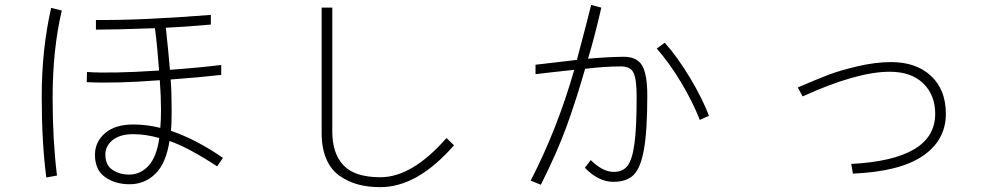

<svg xmlns="http://www.w3.org/2000/svg" viewBox="-20 -732 4040 775"><path d="M363.3 -107.4Q363.3 -159.2 403.8 -194.3Q444.3 -229.5 517.6 -229.5Q574.2 -229.5 627 -215.8Q629.9 -248 629.9 -287.1Q629.9 -344.7 625 -408.2Q447.3 -394.5 330.1 -400.4L331.1 -441.4Q426.8 -434.6 622.1 -447.3Q615.2 -543.9 605.5 -618.2Q445.3 -612.3 367.2 -612.3V-651.4Q547.9 -649.4 831.1 -671.9V-632.8Q719.7 -623 649.4 -620.1Q661.1 -510.7 666 -450.2Q775.4 -458 873 -469.7V-429.7Q789.1 -419.9 668.9 -411.1Q672.9 -359.4 672.9 -285.2Q672.9 -228.5 669.9 -204.1Q774.4 -168 879.9 -94.7L856.4 -60.5Q742.2 -135.7 664.1 -163.1Q650.4 -73.2 607.4 -30.8Q564.5 11.7 502.9 11.7Q445.3 11.7 404.3 -17.1Q363.3 -45.9 363.3 -107.4ZM148.4 -342.8Q148.4 -533.2 186.5 -700.2L229.5 -689.5Q192.4 -533.2 192.4 -335.9Q192.4 -168 210 -23.4L167 -15.6Q148.4 -155.3 148.4 -342.8ZM623 -174.8Q568.4 -190.4 517.6 -190.4Q463.9 -190.4 434.6 -166.5Q405.3 -142.6 405.3 -108.4Q405.3 -65.4 434.1 -46.4Q462.9 -27.3 501 -27.3Q546.9 -27.3 579.6 -63Q612.3 -98.6 623 -174.8Z M1278.3 -195.3V-701.2H1321.3V-201.2Q1321.3 -112.3 1366.7 -64.5Q1412.1 -16.6 1515.6 -16.6Q1643.6 -16.6 1782.2 -174.8L1812.5 -145.5Q1665 23.4 1515.6 23.4Q1465.8 23.4 1425.8 12.7Q1385.7 2 1351.1 -22Q1316.4 -45.9 1297.4 -89.8Q1278.3 -133.8 1278.3 -195.3Z M2122.1 -2.9Q2229.5 -210.9 2297.9 -450.2Q2188.5 -438.5 2141.6 -432.6V-470.7Q2246.1 -483.4 2308.6 -490.2Q2357.4 -674.8 2366.2 -711.9L2407.2 -701.2Q2378.9 -578.1 2353.5 -495.1Q2432.6 -502 2497.1 -502.9Q2551.8 -502.9 2572.3 -466.8Q2592.8 -430.7 2592.8 -346.7Q2592.8 -203.1 2579.1 -127.9Q2565.4 -52.7 2537.1 -25.4Q2508.8 2 2456.1 2Q2395.5 2 2340.8 -54.7L2364.3 -85.9Q2413.1 -38.1 2457 -38.1Q2494.1 -38.1 2513.2 -63Q2532.2 -87.9 2541 -152.3Q2549.8 -216.8 2549.8 -341.8Q2549.8 -411.1 2537.6 -437.5Q2525.4 -463.9 2486.3 -463.9Q2419.9 -463.9 2341.8 -454.1Q2304.7 -325.2 2266.6 -220.7Q2228.5 -116.2 2163.1 13.7ZM2630.9 -536.1 2663.1 -559.6Q2714.8 -502 2764.6 -418.9Q2814.5 -335.9 2841.8 -264.6L2804.7 -248Q2777.3 -318.4 2731 -396.5Q2684.6 -474.6 2630.9 -536.1Z M3200.2 -378.9Q3277.3 -412.1 3323.2 -429.7Q3369.1 -447.3 3441.4 -464.4Q3513.7 -481.4 3577.1 -481.4Q3677.7 -481.4 3737.8 -425.8Q3797.9 -370.1 3797.9 -272.5Q3797.9 -166 3704.6 -102.5Q3611.3 -39.1 3422.9 -31.2L3416 -70.3Q3754.9 -87.9 3754.9 -272.5Q3754.9 -348.6 3706.5 -395.5Q3658.2 -442.4 3571.3 -442.4Q3438.5 -442.4 3219.7 -342.8Z"/></svg>

Font: Gothic A1 ExtraLight
Style: Regular
Weight: 275
Designer: HanYang I&C Co.,Ltd.
Foundry: HanYang I&C Co.,Ltd.
Version: Version 2.50